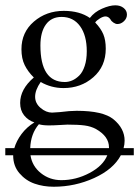

<svg xmlns="http://www.w3.org/2000/svg" viewBox="-21 -460 526 726"><path d="M307.1 -266.1Q307.1 -326.2 281.7 -361.1Q256.3 -396 211.9 -396Q173.3 -396 152.6 -367.4Q131.8 -338.9 131.8 -288.1Q131.8 -149.9 224.1 -149.9Q238.3 -149.9 252 -155.8Q265.6 -161.6 278.6 -174.3Q291.5 -187 299.3 -210.7Q307.1 -234.4 307.1 -266.1ZM422.9 -369.1Q416 -369.1 408 -374.5Q399.9 -379.9 397 -386.2Q389.2 -397.9 377.9 -397.9Q369.1 -397.9 356.7 -390.4Q344.2 -382.8 338.9 -375Q360.4 -352.5 369.6 -330.6Q378.9 -308.6 378.9 -275.9Q378.9 -209 332 -168Q285.2 -127 219.2 -127Q172.9 -127 132.8 -149.9Q111.8 -119.6 111.8 -94.2Q111.8 -69.3 132.6 -51.8Q153.3 -34.2 175.8 -34.2Q176.8 -34.2 205.1 -36.1Q243.2 -41 269 -41Q369.1 -41 408.2 -8.8Q450.2 25.9 450.2 71.8Q450.2 85.9 446.3 100.1H484.9V127H436Q407.7 180.2 335.2 213.1Q262.7 246.1 182.1 246.1Q143.1 246.1 109.6 234.4Q76.2 222.7 52.5 195.1Q28.8 167.5 28.8 127.9V127H-1V100.1H33.2Q41 72.8 60.5 46.6Q80.1 20.5 108.9 2.9Q85.4 -4.9 70.3 -23.7Q55.2 -42.5 55.2 -70.8Q55.2 -122.6 106.9 -167Q84.5 -189 72.3 -213.9Q60.1 -238.8 60.1 -273.9Q60.1 -337.9 107.2 -378.4Q154.3 -418.9 220.2 -418.9Q280.3 -418.9 318.8 -392.1Q335.9 -414.6 364.7 -427.2Q393.6 -439.9 415 -439.9Q434.1 -439.9 446.5 -429.9Q459 -419.9 459 -404.8Q459 -390.6 447.8 -379.9Q436.5 -369.1 422.9 -369.1ZM391.1 100.1V97.2Q391.1 55.7 341.8 27.8Q322.8 17.6 298.8 14.4Q274.9 11.2 233.9 11.2Q229.5 11.2 205.3 12.7Q181.2 14.2 164.1 14.2Q140.6 14.2 126 9.8Q95.2 45.9 93.3 100.1ZM384.8 127H94.2Q100.6 168.5 133.8 194.8Q167 221.2 210.9 221.2Q266.6 221.2 317.6 194.1Q368.7 167 384.8 127Z"/></svg>

Font: Linux Libertine Display G
Style: Regular
Weight: 400
Designer: Philipp H. Poll
Foundry: Philipp H. Poll
Version: Version 5.0.9